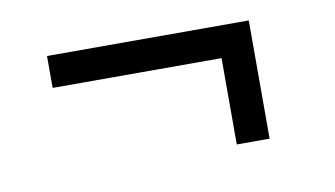

<svg xmlns="http://www.w3.org/2000/svg" viewBox="-40 -477 703 403"><g transform="rotate(-10 311.0 -276.0)"><path d="M507 -402V-150H437V-334H77V-402Z"/></g></svg>

Font: Nata Sans
Style: Regular
Weight: 400
Designer: Daniel Uzquiano Cruz
Version: Version 1.001